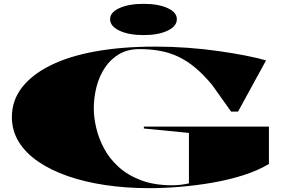

<svg xmlns="http://www.w3.org/2000/svg" viewBox="-20 -966 1475 1001"><path d="M730 -296V-306H1382V-111Q1323 -76 1247 -52Q1171 -28 1087 -13.5Q1003 1 918.5 8Q834 15 758 15Q638 15 530 -1Q422 -17 333 -48Q244 -79 178.5 -124Q113 -169 77.5 -227Q42 -285 42 -356Q42 -441 93.5 -508.5Q145 -576 242 -624.5Q339 -673 477.5 -698Q616 -723 790 -723Q873 -723 956.5 -717Q1040 -711 1117.5 -700Q1195 -689 1259 -676.5Q1323 -664 1367 -651L1221 -384H1185L1086 -523Q1043 -575 1000.5 -611Q958 -647 912.5 -669Q867 -691 816 -700.5Q765 -710 707 -710Q646 -710 601.5 -684Q557 -658 527.5 -614Q498 -570 483.5 -514.5Q469 -459 469 -400Q469 -354 481.5 -300Q494 -246 522 -193Q550 -140 597.5 -96.5Q645 -53 714.5 -26.5Q784 0 879 0Q899 0 920.5 -2.5Q942 -5 965 -10V-273ZM728 -946Q805 -946 853.5 -924Q902 -902 902 -866Q902 -829 853.5 -806Q805 -783 728 -783Q652 -783 603 -806Q554 -829 554 -866Q554 -902 603 -924Q652 -946 728 -946Z"/></svg>

Font: Kalnia Expanded SemiBold
Style: Regular
Weight: 600
Width: 7
Designer: Frida Medrano
Foundry: Frida Medrano
Version: Version 1.105